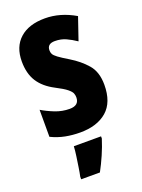

<svg xmlns="http://www.w3.org/2000/svg" viewBox="-148 -626 676 915"><g transform="rotate(-20 190.5 -169.0)"><path d="M358 -165Q358 -76 308.5 -33Q259 10 173 10Q134 10 98 3Q62 -4 27 -21V-158Q55 -141 90.5 -127Q126 -113 164 -113Q212 -113 212 -154Q212 -165 208 -175Q204 -185 187.5 -198.5Q171 -212 132 -232Q78 -260 52 -301Q26 -342 26 -403Q26 -477 71.5 -518Q117 -559 199 -559Q277 -559 352 -515L313 -401Q288 -418 263 -429.5Q238 -441 207 -441Q168 -441 168 -408Q168 -397 172.5 -388.5Q177 -380 193 -368Q209 -356 244 -335Q292 -306 325 -268Q358 -230 358 -165ZM259 72Q247 110 230.5 148Q214 186 195 221H100V208Q104 190 108 163.5Q112 137 116 109.5Q120 82 121 61H259Z"/></g></svg>

Font: Noto Sans Telugu ExtraCondensed ExtraBold
Style: Regular
Weight: 800
Width: 2
Designer: Jelle Bosma - Monotype Design Team
Foundry: Monotype Imaging Inc.
Version: Version 2.005; ttfautohint (v1.8.4.7-5d5b)